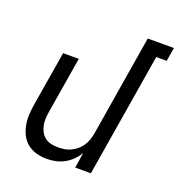

<svg xmlns="http://www.w3.org/2000/svg" viewBox="-134 -846 900 966"><g transform="rotate(20 316.5 -363.5)"><path d="M222 8Q193 8 166 0.5Q139 -7 118 -23.5Q97 -40 84.5 -64.5Q72 -89 67 -116Q62 -143 63.5 -172Q65 -201 70 -230L118 -520H202L152 -218Q149 -199 148 -180Q147 -161 151 -143.5Q155 -126 163.5 -110.5Q172 -95 186 -84.5Q200 -74 218 -70Q236 -66 255 -66Q272 -66 289 -68.5Q306 -71 323 -79Q340 -87 354.5 -99Q369 -111 379 -126.5Q389 -142 395 -159Q401 -176 404 -193L493 -735H633L621 -662H565L456 0H372L385 -83Q373 -62 355 -44Q337 -26 315 -14Q293 -2 269 3Q245 8 222 8Z"/></g></svg>

Font: Iosevka Extended Oblique
Style: Regular
Weight: 400
Width: 7
Italic angle: -9°
Monospace: yes
Designer: Belleve Invis
Foundry: Belleve Invis
Version: Version 32.0.1; ttfautohint (v1.8.4)